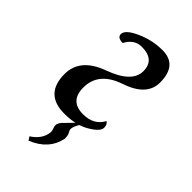

<svg xmlns="http://www.w3.org/2000/svg" viewBox="-210 -553 826 826"><g transform="rotate(45 202.5 -140.5)"><path d="M160.6 9.8Q40.5 9.8 40.5 -111.8Q40.5 -207 156.2 -249Q272 -291 272 -359.9Q272 -429.7 192.9 -429.7Q147.9 -429.7 123 -382.8Q90.3 -383.3 90.3 -404.3Q90.3 -430.7 147.5 -456.5Q204.6 -482.4 266.1 -482.4Q357.4 -482.4 357.4 -376Q357.4 -295.4 248 -258.5Q138.7 -221.7 138.7 -127.9Q138.7 -45.4 219.2 -45.4Q284.7 -45.4 311.5 -96.2Q324.7 -88.4 324.7 -68.4Q324.7 -45.9 277.8 -18.1Q231 9.8 160.6 9.8ZM133.8 200.7 123.5 184.6Q170.9 153.8 175.8 108.4Q175.8 95.7 172.4 88.6Q168.9 81.5 168.5 72.3Q168.5 55.2 190.9 35.6L224.1 1.5L244.6 -7.3Q226.1 21 226.1 38.1Q226.6 44.9 232.4 54.2Q238.3 63.5 238.3 84Q221.7 165.5 133.8 200.7Z"/></g></svg>

Font: Kelvinch
Style: Italic
Weight: 400
Italic angle: -10°
Designer: Paul James Miller
Foundry: High-Logic / Made with FontCreator
Version: Version 3.40;July 22, 2017;FontCreator 11.0.0.2388 64-bit